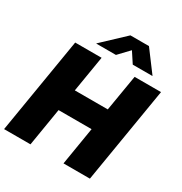

<svg xmlns="http://www.w3.org/2000/svg" viewBox="-214 -1107 1199 1264"><g transform="rotate(30 385.5 -475.0)"><path d="M-1.5 0 119.1 -727.5H319.8L274.4 -453.6H524.9L570.8 -727.5H771.5L650.9 0H450.2L497.6 -287.6H246.6L199.2 0ZM392.1 -791H242.7L243.2 -793L410.2 -950.2H551.3L668.9 -793V-791H520L467.8 -870.6Z"/></g></svg>

Font: Inter 24pt Black
Style: Italic
Weight: 900
Italic angle: -9.3988°
Designer: Rasmus Andersson
Foundry: rsms
Version: Version 4.001;git-66647c0bb